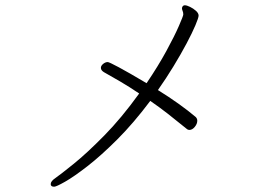

<svg xmlns="http://www.w3.org/2000/svg" viewBox="-20 -698 1040 727"><path d="M549 -316Q486 -232 424.5 -170.5Q363 -109 311.5 -69Q260 -29 226.5 -10Q193 9 185 9Q172 9 172 -1Q172 -12 190 -24Q210 -38 259.5 -78Q309 -118 374.5 -184.5Q440 -251 507 -344Q470 -369 435 -389.5Q400 -410 373 -425Q362 -432 362 -441Q362 -449 370.5 -456Q379 -463 388 -463Q393 -463 429.5 -443.5Q466 -424 535 -383Q579 -448 610 -505Q641 -562 657.5 -600Q674 -638 674 -643Q674 -651 671.5 -656.5Q669 -662 669 -667Q669 -669 671 -673Q674 -678 680 -678Q687 -678 699.5 -672Q712 -666 722 -657Q732 -648 732 -639Q732 -631 720 -602.5Q708 -574 686.5 -533.5Q665 -493 637 -447Q609 -401 578 -357Q620 -331 657 -304.5Q694 -278 721 -255Q727 -249 727 -241Q727 -229 717.5 -217.5Q708 -206 697 -206Q691 -206 687 -210Q644 -245 614.5 -268Q585 -291 549 -316Z"/></svg>

Font: Moon Stars Kai T Light
Style: Regular
Weight: 300
Designer: GuiWonder
Version: Version 1.101